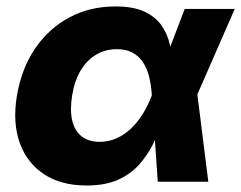

<svg xmlns="http://www.w3.org/2000/svg" viewBox="-20 -567 752 599"><path d="M250 11.7Q170.9 11.7 117.4 -23.4Q64 -58.6 41.5 -121.6Q19 -184.6 32.7 -268.1Q46.9 -352.5 89.1 -415Q131.3 -477.5 195.6 -512.2Q259.8 -546.9 340.3 -546.9Q397 -546.9 431.6 -530.3Q466.3 -513.7 484.6 -486.6Q502.9 -459.5 510 -427.5Q517.1 -395.5 518.6 -364.3H565.9L595.2 -276.4L629.9 0H472.2L453.6 -271Q451.7 -302.7 444.8 -329.1Q438 -355.5 425 -374.3Q412.1 -393.1 392.3 -403.3Q372.6 -413.6 344.7 -413.6Q308.6 -413.6 279.8 -396.5Q251 -379.4 231.7 -347.2Q212.4 -314.9 205.1 -269.5Q197.8 -224.1 205.1 -191.7Q212.4 -159.2 234.4 -141.8Q256.3 -124.5 291 -124.5Q319.3 -124.5 344 -135.7Q368.7 -147 389.2 -166.5Q409.7 -186 425.8 -212.2Q441.9 -238.3 453.1 -268.1L556.2 -539.1H712.4L593.8 -268.1L535.2 -181.2H485.8Q473.6 -149.4 456.5 -115.7Q439.5 -82 413.6 -53Q387.7 -23.9 347.9 -6.1Q308.1 11.7 250 11.7Z"/></svg>

Font: Inter 18pt ExtraBold
Style: Italic
Weight: 800
Italic angle: -9.3988°
Designer: Rasmus Andersson
Foundry: rsms
Version: Version 4.001;git-66647c0bb